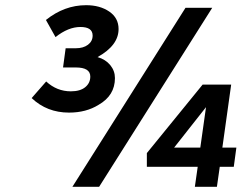

<svg xmlns="http://www.w3.org/2000/svg" viewBox="-20 -720 963 740"><path d="M362 0 798 -690H695L259 0ZM816 0 827 -77H881L891 -151H837L871 -394H761L546 -130V-77H742L731 0ZM752 -151H651L774 -307ZM246 -286Q312 -286 360 -316Q423 -352 423 -419Q423 -447 405 -469Q387 -491 356 -500Q437 -545 437 -608Q437 -651 401 -675.5Q365 -700 312 -700Q228 -700 157 -643L194 -577Q243 -616 290 -616Q337 -616 337 -583Q337 -561 319 -547.5Q301 -534 272 -534H233L223 -460H272Q328 -460 328 -425Q328 -400 308.5 -384Q289 -368 253 -368Q199 -368 158 -406L102 -342Q161 -286 246 -286Z"/></svg>

Font: Brisa Sans Medium
Style: Italic
Weight: 600
Italic angle: -8°
Designer: Dalton Maag Ltd
Foundry: Dalton Maag Ltd
Version: Version 1.101;July 10, 2019;FontCreator 11.5.0.2425 64-bit